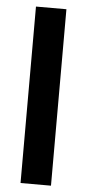

<svg xmlns="http://www.w3.org/2000/svg" viewBox="-54 -782 368 813"><g transform="rotate(5 130.0 -375.0)"><path d="M194.8 -750V0H65.4V-750Z"/></g></svg>

Font: Vazirmatn RD UI FD SemiBold
Style: Regular
Weight: 600
Designer: Saber Rastikerdar
Foundry: Saber Rastikerdar
Version: Version 33.003